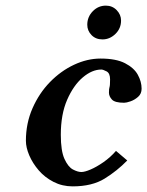

<svg xmlns="http://www.w3.org/2000/svg" viewBox="-20 -652 523 682"><path d="M238 10Q201 10 170 -6Q139 -22 117.5 -47Q96 -72 84 -100Q72 -128 72 -152Q72 -214 95.5 -267.5Q119 -321 157.5 -360.5Q196 -400 243 -422Q290 -444 337 -444Q392 -444 424 -427.5Q456 -411 469.5 -386.5Q483 -362 483 -337Q483 -319 470.5 -308Q458 -297 443.5 -292Q429 -287 421 -287Q388 -287 377.5 -298.5Q367 -310 367 -323Q367 -337 369 -342.5Q371 -348 371 -370Q371 -392 358.5 -398.5Q346 -405 340 -405Q307 -405 274 -377Q241 -349 218.5 -297.5Q196 -246 196 -173Q196 -116 209 -87.5Q222 -59 239 -50Q256 -41 269 -41Q281 -41 302 -50Q323 -59 347.5 -76Q372 -93 392 -116L432 -82Q396 -45 351.5 -17.5Q307 10 238 10ZM290 -564Q290 -592 309.5 -612Q329 -632 356 -632Q379 -632 394.5 -616Q410 -600 410 -579Q410 -551 390 -531.5Q370 -512 344 -512Q320 -512 305 -527.5Q290 -543 290 -564Z"/></svg>

Font: Libertinus Serif SemiBold
Style: Italic
Weight: 600
Italic angle: -11.5°
Designer: Philipp H. Poll, Khaled Hosny
Foundry: Caleb Maclennan
Version: Version 7.051;RELEASE